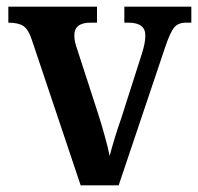

<svg xmlns="http://www.w3.org/2000/svg" viewBox="-20 -556 595 576"><path d="M75 -438Q65 -468 50 -478Q35 -488 5 -488V-536H271V-488H251Q203 -488 203 -450Q203 -439 205.5 -428.5Q208 -418 212 -407L273 -219Q284 -185 294 -149Q304 -113 309 -88Q314 -108 323.5 -139.5Q333 -171 344 -202L406 -396Q411 -412 413.5 -425Q416 -438 416 -450Q416 -488 365 -488H353V-536H554V-488H538Q514 -488 502 -473Q490 -458 475 -413L336 0H222Z"/></svg>

Font: Noto Serif Myanmar SemiCondensed SemiBold
Style: Regular
Weight: 600
Width: 4
Designer: Ben Mitchell and the Monotype Design Team
Foundry: Monotype Imaging Inc.
Version: Version 2.106; ttfautohint (v1.8.4.7-5d5b)